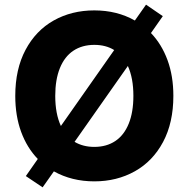

<svg xmlns="http://www.w3.org/2000/svg" viewBox="-20 -761 802 816"><path d="M89.8 -12.7 140.6 -85.4Q94.7 -132.8 69.8 -200.7Q44.9 -268.6 44.9 -353.5Q44.9 -467.3 88.6 -549.3Q132.3 -631.3 208.5 -674.1Q284.7 -716.8 380.9 -716.8Q477.5 -716.8 553.2 -673.8L600.6 -741.2L671.9 -692.4L621.6 -620.6Q667 -573.2 691.9 -505.6Q716.8 -438 716.8 -353.5Q716.8 -239.7 673.1 -157.7Q629.4 -75.7 553 -33Q476.6 9.8 380.9 9.8Q285.2 9.8 209 -32.7L161.1 35.2ZM523.4 -480.5 296.9 -158.2Q333 -136.7 380.9 -136.7Q432.6 -136.7 470 -161.6Q507.3 -186.5 527.1 -235.4Q546.9 -284.2 546.9 -353.5Q546.9 -429.2 523.4 -480.5ZM238.8 -225.6 465.3 -548.3Q429.7 -570.3 380.9 -570.3Q329.1 -570.3 291.7 -545.4Q254.4 -520.5 234.6 -471.7Q214.8 -422.9 214.8 -353.5Q214.8 -277.3 238.8 -225.6Z"/></svg>

Font: Pretendard GOV ExtraBold
Style: Regular
Weight: 800
Designer: Base glyphs from Inter by Rasmus Andersson; Hangeul glyphs from Noto Sans CJK(Source Han Sans) by Jang Soo-young and Kan
Foundry: Kil Hyung-jin
Version: Version 1.309